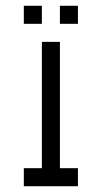

<svg xmlns="http://www.w3.org/2000/svg" viewBox="-20 -645 352 665"><path d="M62.5 -625V-562.5H125V-625ZM187.5 -625V-562.5H250V-625ZM125 -500V-62.5H62.5V0H250V-62.5H187.5V-500Z"/></svg>

Font: Medodica
Style: Regular
Weight: 400
Version: Version 001.000